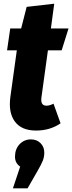

<svg xmlns="http://www.w3.org/2000/svg" viewBox="-20 -687 390 1037"><path d="M238.8 -415 204.1 -163.1Q196.8 -116.2 231 -116.2Q248.5 -116.2 269 -127L307.1 -21Q250.5 18.1 174.8 18.1Q96.2 18.1 60.3 -30.5Q24.4 -79.1 36.1 -164.1L70.8 -415H18.1L35.2 -533.2H94.2L124 -649.9L272.9 -667L254.9 -533.2H350.1L313 -415ZM147 65.9Q178.7 65.9 199 86.2Q219.2 106.4 219.2 137.2Q219.2 160.2 211.4 180.2Q203.6 200.2 183.1 235.8L128.9 330.1H49.8L88.9 212.9Q61 193.8 61 159.2Q61 118.2 85.7 92Q110.4 65.9 147 65.9Z"/></svg>

Font: Fira Sans Compressed ExtraBold
Style: Italic
Weight: 800
Width: 3
Italic angle: -8°
Designer: Carrois Corporate & Edenspiekermann AG
Foundry: Carrois Corporate GbR & Edenspiekermann AG
Version: Version 4.203;PS 004.203;hotconv 1.0.88;makeotf.lib2.5.64775